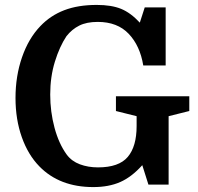

<svg xmlns="http://www.w3.org/2000/svg" viewBox="-20 -750 805 780"><path d="M378 -70Q463 -70 499 -112.5Q535 -155 535 -238V-278L451 -299V-359H749V-299L665 -278V0H583L558 -79Q515 -31 468.5 -10.5Q422 10 359 10Q222 10 140 -74Q94 -121 68.5 -193Q43 -265 43 -352Q43 -441 69.5 -517.5Q96 -594 144 -644Q185 -687 241 -708.5Q297 -730 373 -730Q433 -730 472 -714Q511 -698 548 -658L568 -720H653V-484H562Q549 -564 503 -612.5Q457 -661 377 -661Q332 -661 302 -646Q272 -631 250 -603Q222 -561 203 -499.5Q184 -438 184 -366Q184 -296 201.5 -231Q219 -166 251 -122Q271 -95 304.5 -82.5Q338 -70 378 -70Z"/></svg>

Font: Domine
Style: Bold
Weight: 700
Designer: Pablo Impallari, Rodrigo Fuenzalida, Brenda Gallo
Foundry: Pablo Impallari, Rodrigo Fuenzalida, Brenda Gallo
Version: Version 2.000